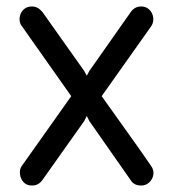

<svg xmlns="http://www.w3.org/2000/svg" viewBox="-20 -572 534 593"><path d="M47 -492Q41 -500 40.5 -510.5Q40 -521 44 -530Q48 -539 56.5 -545.5Q65 -552 79 -552Q97 -552 111 -535L240 -353L248 -338L256 -353L384 -535Q396 -552 416 -552Q428 -552 436.5 -546Q445 -540 449.5 -530.5Q454 -521 453.5 -510.5Q453 -500 447 -491L294 -275Q332 -221 371 -167Q410 -113 447 -59Q454 -49 454 -38.5Q454 -28 449 -19Q444 -10 435.5 -4.5Q427 1 416 1Q394 1 384 -15L256 -198L248 -214L240 -198L111 -16Q99 1 79 1Q65 1 56.5 -6Q48 -13 44.5 -22.5Q41 -32 41.5 -42Q42 -52 47 -59L200 -275Z"/></svg>

Font: VDS Compensated
Style: Light
Weight: 300
Designer: artmaker
Foundry: artmaker
Version: Version 1.000 2012 initial release